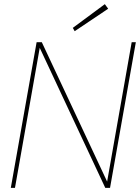

<svg xmlns="http://www.w3.org/2000/svg" viewBox="-20 -903 673 923"><path d="M32 0 156 -700H181L495 -30L613 -700H633L509 0H486L171 -673L52 0ZM339 -753 330 -769 484 -883 500 -861Z"/></svg>

Font: DM Sans 10pt Thin
Style: Italic
Weight: 250
Italic angle: -10°
Version: Version 4.004;gftools[0.9.30]